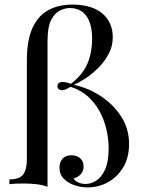

<svg xmlns="http://www.w3.org/2000/svg" viewBox="-20 -802 624 836"><path d="M294 -782Q380 -782 425.5 -743.5Q471 -705 471 -639Q471 -600 452.5 -566Q434 -532 406.5 -505Q379 -478 350.5 -459.5Q322 -441 301 -433Q365 -419 419.5 -383Q474 -347 508 -294Q542 -241 542 -175Q542 -116 516.5 -73.5Q491 -31 450 -8.5Q409 14 361 14Q334 14 306 5Q278 -4 258.5 -23Q239 -42 239 -72Q239 -96 252.5 -111Q266 -126 291 -126Q314 -126 329 -113Q344 -100 344 -77Q344 -59 333.5 -45.5Q323 -32 301 -25Q304 -16 319 -8.5Q334 -1 353 -1Q376 -1 399 -15.5Q422 -30 437.5 -64Q453 -98 453 -156Q453 -198 443 -240Q433 -282 413 -318.5Q393 -355 361.5 -383Q330 -411 287 -424Q279 -419 269 -414Q259 -409 250 -409Q243 -409 236.5 -413.5Q230 -418 230 -426Q230 -445 253 -445Q260 -445 269.5 -443Q279 -441 289 -437Q339 -476 360 -523.5Q381 -571 381 -635Q381 -698 356 -732.5Q331 -767 283 -767Q265 -767 242.5 -757Q220 -747 203.5 -716.5Q187 -686 187 -624V11Q165 3 138.5 0Q112 -3 83 -3Q68 -3 52.5 -2.5Q37 -2 21 0V-21Q65 -21 81 -42.5Q97 -64 97 -109V-538Q97 -628 122 -681.5Q147 -735 191.5 -758.5Q236 -782 294 -782Z"/></svg>

Font: Playfair Display
Style: Regular
Weight: 400
Designer: Claus Eggers Sørensen
Foundry: Claus Eggers Sørensen
Version: Version 1.203